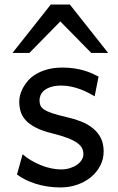

<svg xmlns="http://www.w3.org/2000/svg" viewBox="-20 -801 511 833"><path d="M390.6 -383.3Q378.4 -390.6 362.8 -398.7Q347.2 -406.7 328.9 -413.6Q310.5 -420.4 289.8 -425Q269 -429.7 246.6 -429.7Q219.7 -429.7 201.4 -423.8Q183.1 -418 172.1 -408.9Q161.1 -399.9 156.2 -388.4Q151.4 -377 151.4 -366.2Q151.4 -353.5 155.3 -343.8Q159.2 -334 171.6 -325.7Q184.1 -317.4 207 -309.6Q230 -301.8 268.6 -293Q301.8 -285.6 331.1 -274.2Q360.4 -262.7 382.3 -245.1Q404.3 -227.5 417 -202.9Q429.7 -178.2 429.7 -144Q429.7 -110.8 415 -82.5Q400.4 -54.2 375 -33Q349.6 -11.7 315.4 0.2Q281.2 12.2 241.7 12.2Q211.9 12.2 184.3 7.8Q156.7 3.4 132.6 -4.4Q108.4 -12.2 88.4 -22.5Q68.4 -32.7 53.7 -43.9L78.1 -131.8Q94.7 -117.2 115.5 -105Q136.2 -92.8 158.2 -84Q180.2 -75.2 202.4 -70.6Q224.6 -65.9 244.1 -65.9Q265.6 -65.9 283.4 -71.5Q301.3 -77.1 314.2 -86.2Q327.1 -95.2 334.5 -107.2Q341.8 -119.1 341.8 -131.8Q341.8 -145.5 336.2 -157.5Q330.6 -169.4 315.7 -180.4Q300.8 -191.4 274.7 -201.7Q248.5 -211.9 207.5 -222.2Q163.1 -232.9 135 -247.6Q106.9 -262.2 91.1 -279.8Q75.2 -297.4 69.3 -317.9Q63.5 -338.4 63.5 -361.3Q63.5 -372.6 67.1 -387.7Q70.8 -402.8 79.3 -419.2Q87.9 -435.5 101.8 -451.4Q115.7 -467.3 136.7 -479.7Q157.7 -492.2 186 -500Q214.4 -507.8 251.5 -507.8Q277.8 -507.8 301 -504.4Q324.2 -501 343.5 -495.4Q362.8 -489.7 378.9 -482.7Q395 -475.6 407.7 -468.8ZM34.2 -571.3 200.2 -781.2H283.2L449.2 -571.3H376L241.7 -708L107.4 -571.3Z"/></svg>

Font: Andika New Basic
Style: Regular
Weight: 400
Designer: Victor Gaultney, Annie Olsen, Julie Remington, Don Collingsworth, Eric Hays
Foundry: SIL International
Version: Version 5.500; ttfautohint (v1.8.3)